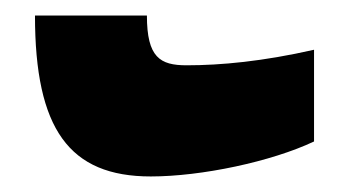

<svg xmlns="http://www.w3.org/2000/svg" viewBox="-20 -401 450 247"><path d="M174 -174C239 -174 329 -193 384 -219V-337C318 -322 264 -317 220 -317C186 -317 169 -327 169 -381H25C25 -235 69 -174 174 -174Z"/></svg>

Font: Noto Sans Armenian SemiCondensed Black
Style: Regular
Weight: 900
Width: 4
Designer: Monotype Design Team
Foundry: Monotype Imaging Inc.
Version: Version 2.008